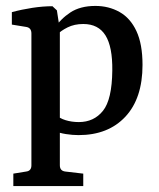

<svg xmlns="http://www.w3.org/2000/svg" viewBox="-20 -448 538 648"><path d="M25 180V138L68 131Q86 129 86 110V-335Q86 -354 69 -357L20 -365V-407Q53 -416 89 -421.5Q125 -427 157 -427L172 -413L182 -348V110Q182 129 201 131L261 138V180ZM245 8Q225 8 202.5 4.5Q180 1 161 -7L169 -61Q180 -49 201 -42.5Q222 -36 246 -36Q297 -36 327.5 -74Q358 -112 359 -210Q360 -290 336 -328.5Q312 -367 261 -367Q231 -367 208 -355.5Q185 -344 173 -331L163 -351Q184 -384 217.5 -406Q251 -428 302 -428Q347 -428 383.5 -407.5Q420 -387 440.5 -343Q461 -299 461 -229Q461 -116 403 -54Q345 8 245 8Z"/></svg>

Font: Yrsa Medium
Style: Regular
Weight: 500
Designer: Anna Giedrys (Yrsa+Rasa design), David Brezina (Yrsa art-direction, Rasa art-direction, design)
Foundry: Rosetta Type Foundry
Version: Version 2.004